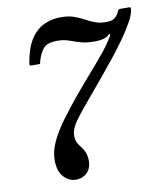

<svg xmlns="http://www.w3.org/2000/svg" viewBox="-85 -830 774 909"><g transform="rotate(-10 301.5 -375.0)"><path d="M84 -568.5Q82.5 -559 96 -559H128Q134.5 -559 135 -561.8Q135.5 -564.5 136.5 -570Q148.5 -612.5 167.8 -632.8Q187 -653 231 -653Q258 -653 276.5 -647.8Q295 -642.5 312 -636Q329 -629.5 351.8 -624.2Q374.5 -619 409.5 -619Q426 -619 439 -621.5Q452 -624 462.5 -628.5Q471 -632 476 -637.5Q481 -643 483.5 -640.5Q486 -638 482.5 -631.2Q479 -624.5 473 -616Q459 -592.5 434.8 -562.5Q410.5 -532.5 383 -500.8Q355.5 -469 329 -438.8Q302.5 -408.5 283 -384.5Q241.5 -334 205 -285.2Q168.5 -236.5 145.8 -189.5Q123 -142.5 123 -98Q123 -45 148.2 -17.5Q173.5 10 206 10Q230 10 247.2 -0.5Q264.5 -11 273.2 -28Q282 -45 282 -65Q282 -92 274.8 -108.5Q267.5 -125 258 -137Q248.5 -149 241.2 -162.2Q234 -175.5 234 -196Q234 -228 261.8 -266.5Q289.5 -305 345.5 -370.5Q372.5 -402.5 405.2 -441.8Q438 -481 471.2 -522.8Q504.5 -564.5 533 -604.5Q561.5 -644.5 580.2 -678.2Q599 -712 602.5 -734.5Q603.5 -743.5 602.8 -746.8Q602 -750 593 -750H554Q546.5 -750 544.8 -748Q543 -746 540.5 -740.5Q533 -722.5 519.2 -711.2Q505.5 -700 478 -700Q447 -700 423.5 -709Q400 -718 378.2 -730Q356.5 -742 330.5 -751Q304.5 -760 268 -760Q223.5 -760 185.8 -741.8Q148 -723.5 121.8 -681.8Q95.5 -640 84 -568.5Z"/></g></svg>

Font: Besley Medium
Style: Italic
Weight: 500
Italic angle: -13°
Designer: Owen Earl
Foundry: indestructible type*
Version: Version 2.001